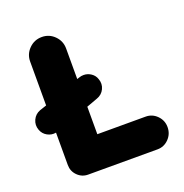

<svg xmlns="http://www.w3.org/2000/svg" viewBox="-126 -813 887 926"><g transform="rotate(-20 317.5 -350.0)"><path d="M335.9 -330.1 278.8 -309.1V-168H526.9Q560.5 -168 584.7 -143.6Q608.9 -119.1 608.9 -85Q608.9 -49.3 584.7 -24.7Q560.5 0 526.9 0H170.9Q139.2 0 116.7 -22.5Q94.2 -44.9 94.2 -77.1V-243.2Q70.8 -238.8 49.6 -250.5Q28.3 -262.2 20 -285.2Q10.3 -311.5 21.7 -336.4Q33.2 -361.3 59.1 -371.1L94.2 -382.8V-607.9Q94.2 -646 121.3 -673.1Q148.4 -700.2 187 -700.2Q225.1 -700.2 252 -673.1Q278.8 -646 278.8 -607.9V-451.2L291 -455.1Q301.3 -459 314 -459Q334.5 -459 352.1 -447Q369.6 -435.1 376 -415Q385.7 -388.7 374 -364Q362.3 -339.4 335.9 -330.1Z"/></g></svg>

Font: LT Saeada
Style: Bold
Weight: 700
Designer: Daniel Lyons
Foundry: LyonsType
Version: Version 1.001